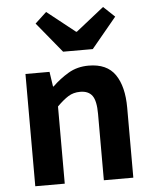

<svg xmlns="http://www.w3.org/2000/svg" viewBox="-58 -906 757 954"><g transform="rotate(-5 320.5 -429.0)"><path d="M79 0V-560H199L210 -486H213Q250 -522 294 -548Q338 -574 395 -574Q486 -574 527 -514.5Q568 -455 568 -349V0H421V-331Q421 -396 402 -422Q383 -448 342 -448Q308 -448 282.5 -432Q257 -416 226 -385V0ZM275 -654 151 -805 208 -858 348 -747H352L492 -858L548 -805L423 -654Z"/></g></svg>

Font: Source Han Sans TC
Style: Bold
Weight: 700
Designer: Ryoko NISHIZUKA Ë•øÂ°öÊ∂ºÂ≠ê (kana, bopomofo & ideographs); Paul D. Hunt (Latin, Greek & Cyrillic); Sandoll Communicatio
Foundry: Adobe
Version: Version 2.004;hotconv 1.0.118;makeotfexe 2.5.65603